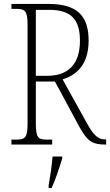

<svg xmlns="http://www.w3.org/2000/svg" viewBox="-20 -734 559 975"><path d="M38 0H245V-25H220C173 -25 162 -35 162 -108V-320H259L382 -92C422 -20 445 0 514 0H519V-26H513C476 -26 453 -51 421 -109L298 -331C366 -352 430 -403 430 -528C430 -654 371 -714 227 -714H38V-689H61C108 -689 120 -679 120 -606V-108C120 -35 108 -25 61 -25H38ZM220 -349H162V-684H232C347 -684 386 -628 386 -527C386 -413 331 -349 220 -349ZM227 208V221H242C261 181 283 113 296 71V61H247C243 111 235 160 227 208Z"/></svg>

Font: Noto Serif Thai Condensed ExtraLight
Style: Regular
Weight: 200
Width: 3
Designer: Monotype Design Team
Foundry: Monotype Imaging Inc.
Version: Version 2.002